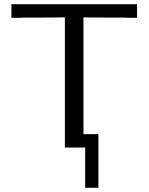

<svg xmlns="http://www.w3.org/2000/svg" viewBox="-20 -714 720 929"><path d="M35.2 -627.9V-693.8H643.1V-627.9H600.1L579.1 -628.9H501L383.8 -629.9V-64.9H456.1V194.8H392.1V0H293.9V-629.9L176.8 -628.9H99.1L77.1 -627.9Z"/></svg>

Font: CMU Sans Serif
Style: Medium
Weight: 500
Version: Version 0.7.0